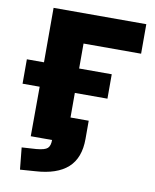

<svg xmlns="http://www.w3.org/2000/svg" viewBox="-96 -777 837 1038"><g transform="rotate(10 322.5 -258.5)"><path d="M86 188 74 68 153 63Q200 59 214.5 45.5Q229 32 229 0H112L113 -272H19V-406H113V-705H622V-543H306V-406H485V-272H306V-137H406V-37Q406 68 346.5 121.5Q287 175 169 182Z"/></g></svg>

Font: Nunito Sans 6pt Black
Style: Regular
Weight: 900
Version: Version 3.101;gftools[0.9.27]